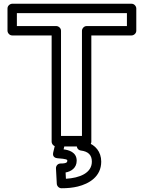

<svg xmlns="http://www.w3.org/2000/svg" viewBox="-20 -756 770 1024"><path d="M656.9 -617H442.1C427 -617 417.1 -602.7 417.1 -592V-25H305.4V-592C305.4 -607.1 291.1 -617 280.4 -617H70V-686H656.9ZM681.9 -567C692.6 -567 706.9 -576.9 706.9 -592V-711C706.9 -721.7 697 -736 681.9 -736H45C34.3 -736 20 -726.1 20 -711V-592C20 -581.3 29.9 -567 45 -567H255.4V0C255.4 10.7 265.3 25 280.4 25H442.1C452.8 25 467.1 15.1 467.1 0V-567ZM331.6 197.4 329.8 163.9C359.4 158.6 389 139.9 389 101C389 54.4 345.1 43.7 319.2 40.6L324.3 19H389.8C388.4 31.3 395.7 44.8 411.4 46.8C450.1 51.8 469.9 70.1 469.9 106C469.9 167.5 403.9 193.3 331.6 197.4ZM339 101C339 108.8 336.1 116 303.5 116C287.4 116 277.8 129.3 278.5 142.3L282.9 224.3C283.6 236.3 294.2 248 307.9 248C340.2 248 369.1 245.1 394.7 238.8C455.4 223.9 519.9 185.9 519.9 106C519.9 53.2 488.1 16.7 443.8 2.8L444.6 -1.2C450 -28.5 427 -31 420.1 -31H304.6C294.1 -31 283 -23.3 280.3 -11.8L263.8 57.2C257.7 82.8 278.6 87.4 286.2 87.9C336.3 91.7 339 95.3 339 101Z"/></svg>

Font: Asimov
Style: WidOu
Weight: 500
Designer: Google
Version: Version 2.000980; 2014